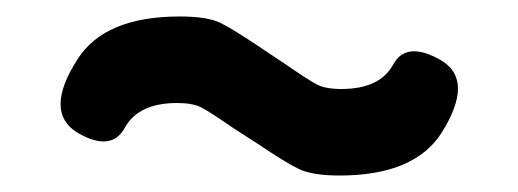

<svg xmlns="http://www.w3.org/2000/svg" viewBox="-20 -491 629 233"><path d="M392 -278Q359 -278 342.5 -286Q326 -294 292 -317L264 -335Q235 -355 224.5 -360.5Q214 -366 195 -366Q148 -366 131.5 -336Q115 -306 74 -330Q33 -355 74 -419Q107 -471 198 -471Q232 -471 248 -463Q264 -455 298 -432L325 -414Q354 -394 364.5 -388.5Q375 -383 394 -383Q441 -383 457 -412.5Q473 -442 515 -418Q556 -394 516 -330Q483 -278 392 -278Z"/></svg>

Font: Resource Han Rounded KR
Style: Bold
Weight: 700
Designer: Cyano Hao (round all glyphs); Ryoko NISHIZUKA 西塚涼子 (kana, bopomofo & ideographs); Paul D. Hunt (Latin, Greek & Cyrillic)
Foundry: Cyano Hao
Version: 0.990